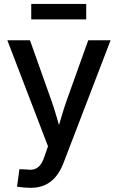

<svg xmlns="http://www.w3.org/2000/svg" viewBox="-20 -730 588 957"><path d="M64.9 200.7 76.7 113.3 112.8 114.7Q134.3 118.2 150.9 113.3Q167.5 108.4 179.9 93.3Q192.4 78.1 201.2 51.3L219.2 -1L16.6 -529.3H129.4L234.4 -233.9Q250.5 -189 263.2 -144Q275.9 -99.1 289.1 -54.2H258.8Q272 -99.1 285.2 -144.3Q298.3 -189.5 314 -233.9L419.9 -529.3H531.2L295.9 84Q280.3 124 257.6 151.1Q234.9 178.2 204.3 192.1Q173.8 206.1 134.8 206.1Q114.3 206.1 96.2 204.3Q78.1 202.6 64.9 200.7ZM409.7 -710.4V-633.3H135.7V-710.4Z"/></svg>

Font: Inter 24pt Medium
Style: Regular
Weight: 500
Designer: Rasmus Andersson
Foundry: rsms
Version: Version 4.001;git-66647c0bb